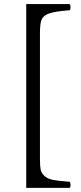

<svg xmlns="http://www.w3.org/2000/svg" viewBox="-20 -723 396 936"><path d="M107.9 192.9V-703.1H319.8Q323.7 -698.2 324 -688.2Q324.2 -678.2 319.8 -672.9Q249 -668 220 -657.5Q190.9 -647 182.9 -627.9Q174.8 -608.9 174.8 -561V49.8Q174.8 86.9 178 103.5Q181.2 120.1 196.5 134.5Q211.9 148.9 239 154.1Q266.1 159.2 319.8 163.1Q323.7 168 324 178Q324.2 188 319.8 192.9Z"/></svg>

Font: Linux Libertine
Style: Regular
Weight: 400
Designer: Philipp H. Poll
Foundry: Philipp H. Poll
Version: Version 5.3.0 ; ttfautohint (v0.9)